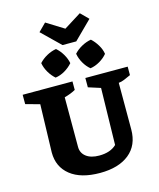

<svg xmlns="http://www.w3.org/2000/svg" viewBox="-131 -992 907 1095"><g transform="rotate(-15 322.0 -445.0)"><path d="M323 10Q210 10 148 -39.5Q86 -89 86 -174L94 -457L11 -480V-535H305V-485Q279 -470 239 -459V-166Q239 -130 267 -108.5Q295 -87 344 -87Q410 -87 446 -122L453 -457L381 -480V-535H631V-485Q612 -476 592.5 -468Q573 -460 558 -459V-184Q558 -91 495.5 -40.5Q433 10 323 10ZM446 -900 491 -855 385 -750H304L196 -855L241 -900L344 -836ZM262 -738Q284 -719 299.5 -692.5Q315 -666 320 -639Q301 -617 274 -601Q247 -585 218 -581Q197 -599 181 -626Q165 -653 160 -682Q179 -703 206 -718Q233 -733 262 -738ZM468 -738Q489 -719 505 -692.5Q521 -666 525 -639Q507 -617 479.5 -601Q452 -585 424 -581Q402 -599 386.5 -626Q371 -653 366 -682Q385 -703 412 -718Q439 -733 468 -738Z"/></g></svg>

Font: Piazzolla SC
Style: Bold
Weight: 700
Designer: Juan Pablo del Peral
Foundry: Huerta Tipografica
Version: Version 1.330